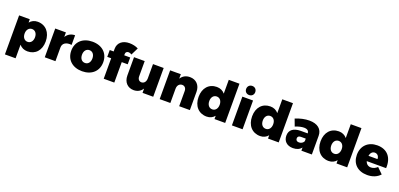

<svg xmlns="http://www.w3.org/2000/svg" viewBox="23 -2001 7098 3412"><g transform="rotate(20 3571.5 -294.5)"><path d="M417 -551C356 -551 304 -526 268 -481V-544H66V194H268V-63C305 -18 358 7 422 7C572 7 669 -102 669 -269C669 -439 569 -551 417 -551ZM366 -153C308 -153 268 -202 268 -274C268 -346 308 -395 366 -395C426 -395 465 -346 465 -274C465 -202 426 -153 366 -153Z M951 -458V-544H749V0H951V-260C951 -339 1018 -383 1122 -370V-552C1048 -552 989 -518 951 -458Z M1454 -551C1271 -551 1151 -441 1151 -272C1151 -104 1271 7 1454 7C1637 7 1756 -104 1756 -272C1756 -441 1637 -551 1454 -551ZM1454 -391C1513 -391 1552 -342 1552 -270C1552 -197 1513 -149 1454 -149C1394 -149 1355 -197 1355 -270C1355 -342 1394 -391 1454 -391Z M2121 -594C2138 -594 2161 -586 2179 -573L2248 -712C2204 -737 2139 -751 2081 -751C1953 -752 1864 -682 1864 -566V-516H1790V-387H1864V0H2064V-387H2177V-516H2064V-542C2064 -575 2087 -594 2121 -594Z M2598 -544V-275C2598 -213 2566 -170 2514 -169C2470 -169 2441 -203 2441 -256V-544H2239V-199C2239 -72 2317 9 2431 9C2504 9 2561 -23 2598 -81V0H2800V-544Z M3297 -552C3221 -552 3162 -520 3124 -460V-544H2922V0H3124V-269C3124 -331 3158 -374 3213 -375C3260 -375 3291 -341 3291 -287V0H3493V-345C3493 -471 3413 -552 3297 -552Z M3959 -742V-481C3922 -526 3869 -551 3805 -551C3656 -551 3558 -442 3558 -275C3558 -104 3658 7 3810 7C3872 7 3923 -18 3959 -62V0H4161V-742ZM3861 -148C3801 -148 3762 -197 3762 -270C3762 -342 3801 -391 3861 -391C3920 -391 3959 -342 3959 -270C3959 -197 3920 -148 3861 -148Z M4390 -783C4339 -783 4304 -747 4304 -696C4304 -647 4339 -611 4390 -611C4441 -611 4476 -647 4476 -696C4476 -747 4441 -783 4390 -783ZM4288 -544V0H4490V-544Z M4971 -742V-481C4934 -526 4881 -551 4817 -551C4668 -551 4570 -442 4570 -275C4570 -104 4670 7 4822 7C4884 7 4935 -18 4971 -62V0H5173V-742ZM4873 -148C4813 -148 4774 -197 4774 -270C4774 -342 4813 -391 4873 -391C4932 -391 4971 -342 4971 -270C4971 -197 4932 -148 4873 -148Z M5556 -552C5471 -552 5383 -532 5294 -496L5344 -362C5404 -388 5465 -401 5508 -401C5570 -401 5602 -374 5602 -329V-327H5469C5332 -325 5259 -267 5259 -162C5259 -60 5327 9 5443 9C5515 9 5569 -16 5602 -60V0H5800V-353C5800 -479 5709 -552 5556 -552ZM5510 -123C5471 -123 5449 -143 5449 -177C5449 -211 5470 -228 5510 -228H5602V-179C5587 -145 5551 -123 5510 -123Z M6266 -742V-481C6229 -526 6176 -551 6112 -551C5963 -551 5865 -442 5865 -275C5865 -104 5965 7 6117 7C6179 7 6230 -18 6266 -62V0H6468V-742ZM6168 -148C6108 -148 6069 -197 6069 -270C6069 -342 6108 -391 6168 -391C6227 -391 6266 -342 6266 -270C6266 -197 6227 -148 6168 -148Z M6840 -551C6668 -551 6553 -440 6553 -270C6553 -103 6664 7 6846 7C6949 7 7031 -28 7088 -91L6983 -194C6947 -161 6906 -142 6863 -142C6811 -142 6773 -171 6757 -223H7123C7135 -423 7031 -551 6840 -551ZM6924 -322H6753C6763 -377 6794 -414 6842 -414C6891 -414 6925 -376 6924 -322Z"/></g></svg>

Font: Montserrat ExtraBold
Style: Regular
Weight: 800
Designer: Julieta Ulanovsky
Foundry: Julieta Ulanovsky
Version: Version 4.000